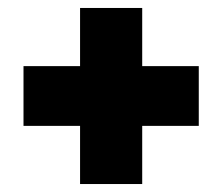

<svg xmlns="http://www.w3.org/2000/svg" viewBox="-20 -621 558 482"><path d="M181 -159V-305H39V-455H181V-601H337V-455H479V-305H337V-159Z"/></svg>

Font: Encode Sans Condensed Condensed Black
Style: Regular
Weight: 900
Width: 3
Designer: Multiple Designers
Foundry: Impallari Type
Version: Version 3.000; ttfautohint (v1.8.3) -l 8 -r 50 -G 200 -x 14 